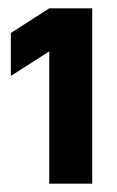

<svg xmlns="http://www.w3.org/2000/svg" viewBox="-20 -820 280 460"><path d="M98 -697 6 -638V-741L98 -800H201V-380H98Z"/></svg>

Font: Golos UI
Style: Bold
Weight: 700
Designer: A.Korolkova, Vitaly Kuzmin
Foundry: ParaType Ltd
Version: Version 2.000